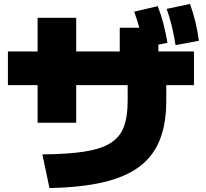

<svg xmlns="http://www.w3.org/2000/svg" viewBox="-20 -875 1040 970"><path d="M194 -95Q322 -96 406 -109Q490 -122 538 -152Q586 -182 605.5 -234Q625 -286 625 -365V-540H585V-735H780V-540H820V-365Q820 -250 787 -167.5Q754 -85 683.5 -32.5Q613 20 500.5 46Q388 72 230 75ZM170 -255V-785H365V-255ZM20 -445V-615H960V-445ZM707 -634Q698 -683 686 -727Q674 -771 658 -816L777 -844Q794 -800 805.5 -755.5Q817 -711 826 -659ZM867 -647Q859 -697 848.5 -741Q838 -785 822 -830L940 -855Q956 -810 967 -765Q978 -720 985 -669Z"/></svg>

Font: M PLUS 2 Thin Black
Style: Regular
Weight: 900
Version: Version 1.001